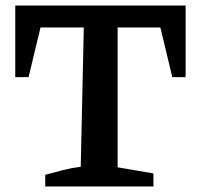

<svg xmlns="http://www.w3.org/2000/svg" viewBox="-20 -672 723 692"><path d="M649 -652V-394H601L558 -573H404V-69L533 -47V0H143V-42Q175 -51 207 -59Q239 -67 271 -71L282 -573H126L83 -394H35V-652Z"/></svg>

Font: Piazzolla SC SemiBold
Style: Regular
Weight: 600
Designer: Juan Pablo del Peral
Foundry: Huerta Tipografica
Version: Version 1.330